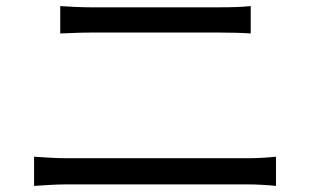

<svg xmlns="http://www.w3.org/2000/svg" viewBox="-20 -671 1040 631"><path d="M178 -651V-561C209 -562 242 -564 277 -564C326 -564 656 -564 705 -564C738 -564 776 -563 804 -561V-651C776 -648 741 -647 705 -647C654 -647 340 -647 277 -647C244 -647 210 -649 178 -651ZM92 -156V-60C126 -62 161 -65 197 -65C255 -65 738 -65 796 -65C823 -65 857 -63 887 -60V-156C858 -153 826 -151 796 -151C738 -151 255 -151 197 -151C161 -151 126 -154 92 -156Z"/></svg>

Font: ChiuKong Gothic CL
Style: Regular
Weight: 400
Designer: Ryoko NISHIZUKA 西塚涼子 (kana, bopomofo & ideographs); Paul D. Hunt (Latin, Greek & Cyrillic); Sandoll Communications 산돌커뮤니
Foundry: Adobe
Version: Version 1.300